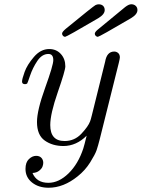

<svg xmlns="http://www.w3.org/2000/svg" viewBox="-20 -671 662 897"><path d="M210 -441.9Q243.2 -441.9 264.2 -418.9Q285.2 -396 285.2 -360.8Q285.2 -341.8 250 -240.5Q214.8 -139.2 214.8 -86.9Q214.8 -11.7 282.2 -12.2Q328.1 -12.2 360.1 -46.1Q392.1 -80.1 400.9 -104Q403.8 -110.8 409.2 -132.8L471.2 -382.8Q479 -429.7 513.2 -430.2Q524.4 -430.2 532.2 -423.1Q540 -416 540 -402.8Q540 -397.9 535.2 -377.9L445.8 -20Q438 10.7 431.4 30.3Q424.8 49.8 401.4 87.4Q377.9 125 342.8 152.8Q276.9 206.1 207 206.1Q160.2 206.1 129.6 181.6Q99.1 157.2 99.1 118.2Q99.1 87.4 115 72.3Q130.9 57.1 148.9 57.1Q165 57.1 173.6 66.7Q182.1 76.2 182.1 89.8Q182.1 97.7 178.5 107.4Q174.8 117.2 162.8 126.7Q150.9 136.2 131.8 137.2Q150.9 183.1 206.1 183.1Q254.9 183.1 300 139.2Q345.2 95.2 369.1 22.9Q374 7.8 384.8 -37.1Q336.9 10.7 276.9 11.2Q225.1 11.2 189 -14.4Q152.8 -40 152.8 -101.1Q152.8 -155.3 190.9 -260.7Q229 -366.2 229 -390.1Q229 -418.9 206.1 -418.9Q176.3 -418.9 154.5 -386.5Q132.8 -354 120.8 -318.6Q108.9 -283.2 106.9 -280.8Q102.1 -277.8 97.2 -277.8Q83 -277.8 83 -289.8Q83 -301.8 95 -335Q106.9 -368.2 138.4 -405Q169.9 -441.9 210 -441.9ZM270 -514.2Q270 -522 288.1 -537.1Q415 -641.1 425.8 -647Q433.6 -650.9 440.9 -650.9Q454.1 -650.9 461.7 -643.6Q469.2 -636.2 469.2 -624Q469.2 -604 439 -585.9Q291 -499 284.2 -499Q278.3 -499 274.2 -503.7Q270 -508.3 270 -514.2ZM422.9 -513.2Q422.9 -521 436 -532Q449.2 -543 564.9 -638.2Q582 -651.4 594 -651.1Q606 -650.9 614 -643.6Q622.1 -636.2 622.1 -624Q622.1 -604 591.8 -585.9Q443.8 -499 437 -499Q432.1 -499 427.5 -503.2Q422.9 -507.3 422.9 -513.2Z"/></svg>

Font: CMU Classical Serif
Style: Italic
Weight: 500
Italic angle: -14.04°
Version: Version 0.7.0